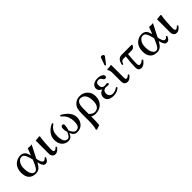

<svg xmlns="http://www.w3.org/2000/svg" viewBox="245 -2024 3601 3601"><g transform="rotate(-45 2045.5 -223.0)"><path d="M127 -220.2Q127 -165.5 136.7 -123.3Q146.5 -81.1 170.2 -53Q193.8 -24.9 230 -24.9Q261.7 -24.9 290.3 -64.7Q318.8 -104.5 348.1 -179.2L365.2 -221.2L358.9 -244.1Q339.8 -323.7 315.2 -364.3Q290.5 -404.8 250 -404.8Q198.2 -404.8 162.6 -352.1Q127 -299.3 127 -220.2ZM34.2 -196.8Q34.2 -249 48.3 -291.7Q62.5 -334.5 85 -361.3Q107.4 -388.2 137 -406.5Q166.5 -424.8 195.6 -432.4Q224.6 -439.9 253.9 -439.9Q286.6 -439.9 311.3 -429Q335.9 -418 351.8 -397Q367.7 -376 377.4 -352.3Q387.2 -328.6 394 -296.9L448.2 -436Q469.7 -431.2 498 -431.2Q532.7 -431.2 550.8 -436L420.9 -181.2L433.1 -130.9Q442.9 -93.8 457.8 -73.5Q472.7 -53.2 488.8 -53.2Q507.3 -53.2 520 -60.3Q532.7 -67.4 544.9 -87.9Q559.6 -87.9 569.8 -76.2Q553.2 -30.8 531.5 -10.5Q509.8 9.8 477.1 9.8Q423.8 9.8 397.9 -86.9L390.1 -121.1Q351.6 -49.8 313.5 -20Q275.4 9.8 224.1 9.8Q128.9 9.8 81.5 -43.9Q34.2 -97.7 34.2 -196.8Z M741.7 -104Q741.7 -44.9 771.5 -44.9Q799.8 -44.9 832.5 -85Q849.1 -80.6 853.5 -65.9Q835.4 -34.2 803.7 -11Q772 12.2 737.8 12.2Q699.7 12.2 677.2 -14.6Q654.8 -41.5 654.8 -85V-431.2L755.4 -441.9L767.6 -431.2Q755.9 -366.7 748.8 -273.7Q741.7 -180.7 741.7 -140.1Z M1513.7 -191.9Q1513.7 -106.9 1461.2 -48.6Q1408.7 9.8 1319.3 9.8Q1237.3 9.8 1203.6 -86.9Q1183.6 -35.6 1155.3 -12.9Q1127 9.8 1083.5 9.8Q1048.3 9.8 1017.3 -3.2Q986.3 -16.1 961.9 -40.5Q937.5 -64.9 923.1 -104Q908.7 -143.1 908.7 -191.9Q908.7 -275.4 959 -340.6Q1009.3 -405.8 1098.6 -444.8Q1111.8 -437.5 1113.8 -419.9Q1088.4 -404.3 1070.3 -387.9Q1052.2 -371.6 1035.2 -346.7Q1018.1 -321.8 1009.3 -286.6Q1000.5 -251.5 1000.5 -207Q1000.5 -27.8 1098.6 -27.8Q1125.5 -27.8 1145.8 -51.3Q1166 -74.7 1188.5 -128.9Q1172.4 -169.9 1172.4 -223.1Q1172.4 -249 1182.6 -268.6Q1192.9 -288.1 1212.4 -288.1Q1233.4 -288.1 1240.5 -278.6Q1247.6 -269 1247.6 -248Q1247.6 -227.5 1241.2 -193.6Q1234.9 -159.7 1223.6 -131.8Q1266.1 -27.8 1324.7 -27.8Q1377 -27.8 1399.2 -63.2Q1421.4 -98.6 1421.4 -179.2Q1421.4 -209 1417.2 -235.6Q1413.1 -262.2 1401.6 -294.4Q1390.1 -326.7 1365.7 -359.1Q1341.3 -391.6 1304.7 -419.9Q1306.6 -439.5 1320.3 -443.8Q1355 -427.2 1387.2 -403.6Q1419.4 -379.9 1448.7 -348.4Q1478 -316.9 1495.8 -276.1Q1513.7 -235.4 1513.7 -191.9Z M1945.3 -190.9Q1945.3 -299.3 1907.2 -350.1Q1869.1 -400.9 1806.2 -400.9Q1788.1 -400.9 1772.9 -394Q1757.8 -387.2 1742.9 -369.9Q1728 -352.5 1719.2 -316.7Q1710.4 -280.8 1710.4 -229V-83Q1764.6 -24.9 1819.3 -24.9Q1879.4 -24.9 1912.4 -68.1Q1945.3 -111.3 1945.3 -190.9ZM1702.1 205.1 1611.3 237.8 1598.1 217.8Q1622.6 156.2 1622.6 6.8V-185.1Q1622.6 -224.1 1626.7 -255.6Q1630.9 -287.1 1636.2 -305.9Q1641.6 -324.7 1651.4 -341.6Q1661.1 -358.4 1667.5 -365.7Q1673.8 -373 1684.6 -383.8Q1740.7 -439.9 1827.1 -439.9Q1918 -439.9 1979.2 -378.9Q2040.5 -317.9 2040.5 -230Q2040.5 -117.7 1975.1 -54Q1909.7 9.8 1805.2 9.8Q1753.4 9.8 1710.4 -16.1V64Q1710.4 164.6 1702.1 205.1Z M2123 -111.8Q2123 -127.4 2127 -142.3Q2130.9 -157.2 2140.4 -173.8Q2149.9 -190.4 2168.9 -204.8Q2188 -219.2 2215.3 -229V-231Q2178.7 -245.6 2160.4 -268.6Q2142.1 -291.5 2142.1 -326.2Q2142.1 -344.2 2150.1 -362.8Q2158.2 -381.3 2175.3 -399.4Q2192.4 -417.5 2224.6 -428.7Q2256.8 -439.9 2299.3 -439.9Q2356.9 -439.9 2396.5 -418Q2436 -396 2436 -367.2Q2436 -347.7 2425.8 -338.9Q2415.5 -330.1 2402.3 -330.1Q2373.5 -330.1 2356.9 -362.8Q2345.2 -382.3 2331.3 -393.6Q2317.4 -404.8 2293 -404.8Q2279.8 -404.8 2269.3 -402.6Q2258.8 -400.4 2246.8 -394Q2234.9 -387.7 2228 -372.3Q2221.2 -356.9 2221.2 -334Q2221.2 -286.1 2241.7 -264.6Q2262.2 -243.2 2295.9 -243.2Q2296.9 -243.2 2320.8 -245.6Q2344.7 -248 2347.2 -248Q2362.8 -248 2371.3 -242.2Q2379.9 -236.3 2379.9 -227.1Q2379.9 -203.1 2346.2 -203.1Q2342.8 -203.1 2321.3 -206.1Q2299.8 -209 2294.9 -209Q2254.9 -209 2232.9 -185.8Q2210.9 -162.6 2210.9 -121.1Q2210.9 -81.1 2237.3 -55.4Q2263.7 -29.8 2303.2 -29.8Q2362.8 -29.8 2428.2 -74.2Q2443.8 -67.9 2445.3 -50.8Q2417.5 -24.9 2377.2 -7.6Q2336.9 9.8 2291 9.8Q2243.2 9.8 2208.7 -1Q2174.3 -11.7 2156.5 -30Q2138.7 -48.3 2130.9 -68.4Q2123 -88.4 2123 -111.8Z M2658.7 -104Q2658.7 -93.3 2659.4 -86.2Q2660.2 -79.1 2662.4 -68.8Q2664.6 -58.6 2670.9 -53.2Q2677.2 -47.9 2687 -47.9Q2699.2 -47.9 2711.9 -55.2Q2731.4 -63.5 2750 -85Q2767.1 -80.6 2771 -66.9Q2756.3 -42 2730.5 -20.3Q2704.6 1.5 2676.8 7.8Q2665 11.2 2652.8 9.8Q2570.8 5.9 2570.8 -85.9V-301.8Q2570.8 -323.2 2570.3 -334.7Q2569.8 -346.2 2565.7 -363Q2561.5 -379.9 2553.7 -394Q2549.3 -415.5 2544.9 -426.8L2546.9 -429.2Q2548.8 -429.2 2559.1 -429Q2569.3 -428.7 2578.9 -428.7Q2588.4 -428.7 2594.7 -429.2Q2632.8 -430.7 2653.8 -439Q2657.2 -439 2658.7 -418V-301.8ZM2649.9 -684.1Q2666 -684.1 2681.4 -673.1Q2696.8 -662.1 2696.8 -647.9Q2696.8 -638.2 2690.9 -630.9L2596.7 -508.8Q2590.8 -501 2585 -501Q2579.1 -501 2573.5 -505.1Q2567.9 -509.3 2567.9 -514.2Q2567.9 -518.1 2569.8 -523.9L2618.7 -661.1Q2624.5 -673.3 2630.9 -678.7Q2637.2 -684.1 2649.9 -684.1Z M2965.8 -354H2910.6Q2875 -354 2859.6 -339.8Q2844.2 -325.7 2826.7 -280.8Q2809.1 -280.8 2803.7 -289.1Q2806.2 -307.1 2810.5 -324.5Q2814.9 -341.8 2824.7 -361.6Q2834.5 -381.3 2847.7 -396Q2860.8 -410.6 2882.6 -420.4Q2904.3 -430.2 2930.7 -430.2H3197.8L3209 -418Q3177.7 -354 3127 -354H3025.9Q3011.7 -195.8 3011.7 -120.1Q3011.7 -55.2 3045.9 -55.2Q3088.9 -55.2 3132.8 -98.1Q3148.9 -94.7 3151.9 -77.1Q3126 -39.6 3092.5 -14.9Q3059.1 9.8 3027.8 9.8Q2983.9 9.8 2964.4 -11.2Q2944.8 -32.2 2944.8 -85.9Q2944.8 -182.1 2965.8 -354Z M3344.7 -220.2Q3344.7 -165.5 3354.5 -123.3Q3364.3 -81.1 3387.9 -53Q3411.6 -24.9 3447.8 -24.9Q3479.5 -24.9 3508.1 -64.7Q3536.6 -104.5 3565.9 -179.2L3583 -221.2L3576.7 -244.1Q3557.6 -323.7 3533 -364.3Q3508.3 -404.8 3467.8 -404.8Q3416 -404.8 3380.4 -352.1Q3344.7 -299.3 3344.7 -220.2ZM3252 -196.8Q3252 -249 3266.1 -291.7Q3280.3 -334.5 3302.7 -361.3Q3325.2 -388.2 3354.7 -406.5Q3384.3 -424.8 3413.3 -432.4Q3442.4 -439.9 3471.7 -439.9Q3504.4 -439.9 3529.1 -429Q3553.7 -418 3569.6 -397Q3585.4 -376 3595.2 -352.3Q3605 -328.6 3611.8 -296.9L3666 -436Q3687.5 -431.2 3715.8 -431.2Q3750.5 -431.2 3768.6 -436L3638.7 -181.2L3650.9 -130.9Q3660.6 -93.8 3675.5 -73.5Q3690.4 -53.2 3706.5 -53.2Q3725.1 -53.2 3737.8 -60.3Q3750.5 -67.4 3762.7 -87.9Q3777.3 -87.9 3787.6 -76.2Q3771 -30.8 3749.3 -10.5Q3727.5 9.8 3694.8 9.8Q3641.6 9.8 3615.7 -86.9L3607.9 -121.1Q3569.3 -49.8 3531.2 -20Q3493.2 9.8 3441.9 9.8Q3346.7 9.8 3299.3 -43.9Q3252 -97.7 3252 -196.8Z M3959.5 -104Q3959.5 -44.9 3989.3 -44.9Q4017.6 -44.9 4050.3 -85Q4066.9 -80.6 4071.3 -65.9Q4053.2 -34.2 4021.5 -11Q3989.7 12.2 3955.6 12.2Q3917.5 12.2 3895 -14.6Q3872.6 -41.5 3872.6 -85V-431.2L3973.1 -441.9L3985.4 -431.2Q3973.6 -366.7 3966.6 -273.7Q3959.5 -180.7 3959.5 -140.1Z"/></g></svg>

Font: Common Serif News
Style: Regular
Weight: 450
Designer: Philipp H. Poll, Khaled Hosny
Foundry: Stefan Peev, Context Ltd.
Version: Version 1.026